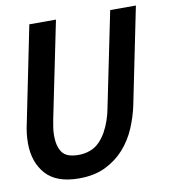

<svg xmlns="http://www.w3.org/2000/svg" viewBox="-77 -724 707 802"><g transform="rotate(-10 276.5 -323.0)"><path d="M9 -170Q9 -190 11.5 -211.5Q14 -233 19 -254L101 -658H214L130 -248Q127 -232 124.5 -216Q122 -200 122 -181Q122 -137 140 -111Q158 -85 209 -85Q235 -85 257 -93Q280 -101 297.5 -118.5Q315 -136 327.5 -158.5Q340 -181 348.5 -206Q357 -231 361 -253L444 -658H553L470 -250Q460 -202 440 -155Q420 -108 387 -71Q354 -34 307 -11Q260 12 195 12Q99 12 54 -38.5Q9 -89 9 -170Z"/></g></svg>

Font: Codetta
Style: Bold Italic
Weight: 700
Italic angle: -11°
Designer: Ulrich Proeller
Foundry: PROSA GmbH
Version: Version 2.00;September 29, 2018;FontCreator 11.5.0.2427 64-b